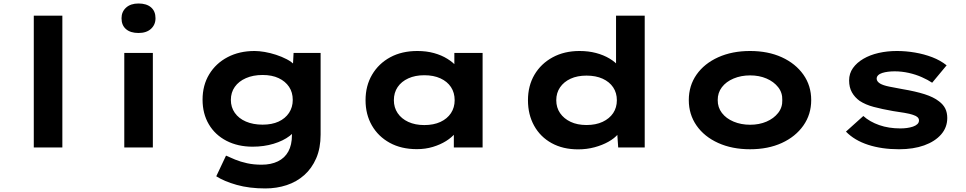

<svg xmlns="http://www.w3.org/2000/svg" viewBox="-20 -828 5423 1078"><path d="M169.7 0V-740H330.1V0Z M677.8 0V-530.7H838.2V0ZM757.7 -642.8Q712.6 -642.8 687.5 -664.4Q662.3 -686 662.3 -725.6Q662.3 -762.1 688 -785.3Q713.6 -808.4 757.7 -808.4Q802.7 -808.4 827.9 -786.8Q853.1 -765.2 853.1 -725.6Q853.1 -689.2 827.7 -666Q802.3 -642.8 757.7 -642.8Z M1469.9 230Q1379.7 230 1309.1 210.1Q1238.5 190.1 1194.2 161.8L1249 45.7Q1271.1 56.1 1300.7 68.2Q1330.3 80.4 1367.2 88.5Q1404.2 96.7 1449.2 96.7Q1501.6 96.7 1540.1 78Q1578.5 59.4 1598.8 22.6Q1619.1 -14.3 1619.1 -69.1V-129L1649.7 -123.8Q1642.4 -92.5 1606.4 -64.9Q1570.5 -37.3 1516.1 -20.8Q1461.7 -4.4 1398.5 -4.4Q1315.8 -4.4 1251.8 -37.3Q1187.8 -70.3 1152.6 -130Q1117.3 -189.7 1117.3 -268.2Q1117.3 -349.3 1154.6 -410.8Q1191.8 -472.3 1257.7 -507Q1323.7 -541.7 1409.4 -541.7Q1434.4 -541.7 1465.8 -536.4Q1497.2 -531 1529.6 -520.5Q1562.1 -509.9 1590.2 -495.3Q1618.4 -480.6 1635.9 -461.1Q1653.4 -441.5 1654.9 -419.2L1622 -410.6L1628.3 -530.7H1780.1V-72.5Q1780.1 3.4 1755.5 60.4Q1730.8 117.4 1688.3 155.1Q1645.8 192.9 1589.7 211.4Q1533.5 230 1469.9 230ZM1454.5 -128.1Q1506.6 -128.1 1544.1 -145.3Q1581.6 -162.6 1602.7 -194.2Q1623.7 -225.8 1623.7 -267Q1623.7 -309.3 1603 -340.4Q1582.2 -371.5 1544.7 -389.2Q1507.1 -407 1454.5 -407Q1401.2 -407 1360.7 -389.2Q1320.2 -371.5 1298.2 -340.1Q1276.2 -308.8 1276.2 -267Q1276.2 -226.2 1298.2 -194.6Q1320.2 -163 1360.7 -145.5Q1401.2 -128.1 1454.5 -128.1Z M2320.5 9.4Q2233 9.4 2168.3 -26.1Q2103.7 -61.6 2068 -123.6Q2032.4 -185.6 2032.4 -265.3Q2032.4 -346.4 2069.2 -408.8Q2106 -471.2 2171 -506.5Q2235.9 -541.7 2323.5 -541.7Q2374.2 -541.7 2416.9 -529.9Q2459.5 -518 2491.5 -498Q2523.6 -478.1 2544 -454.4Q2564.3 -430.6 2569.4 -408.1L2531 -405.1V-530.7H2689.6V0H2528.1V-142.4L2561.2 -133.1Q2557.9 -107 2537.5 -81.8Q2517.1 -56.6 2484.6 -36.2Q2452.2 -15.9 2410.3 -3.2Q2368.4 9.4 2320.5 9.4ZM2362.3 -125.8Q2414.6 -125.8 2452.9 -143.5Q2491.2 -161.3 2512 -192.9Q2532.7 -224.5 2532.7 -265.3Q2532.7 -307.7 2512 -339.1Q2491.2 -370.5 2452.9 -388Q2414.6 -405.6 2362.3 -405.6Q2311.1 -405.6 2272.5 -388Q2233.9 -370.5 2212.6 -339.1Q2191.4 -307.7 2191.4 -265.3Q2191.4 -224.5 2212.6 -192.9Q2233.9 -161.3 2272.5 -143.5Q2311.1 -125.8 2362.3 -125.8Z M3226.1 10.6Q3140.5 10.6 3077.2 -24.4Q3013.8 -59.4 2979 -122Q2944.3 -184.6 2944.3 -265.3Q2944.3 -346.4 2980.8 -408.5Q3017.4 -470.6 3082.9 -506.2Q3148.4 -541.7 3233.6 -541.7Q3283.8 -541.7 3326.3 -530.5Q3368.9 -519.2 3401.9 -499.5Q3434.9 -479.8 3454.4 -455.9Q3474 -432.1 3477.5 -406.5L3438.8 -397.6V-740H3599.8V0H3450.9L3441.7 -135L3473.8 -124.8Q3470.9 -99.7 3450.6 -75.5Q3430.3 -51.4 3396.1 -32.2Q3361.9 -13 3318.3 -1.2Q3274.6 10.6 3226.1 10.6ZM3273 -126.1Q3325.3 -126.1 3363.6 -144Q3401.9 -162 3422.7 -193Q3443.4 -224.1 3443.4 -265.3Q3443.4 -306.5 3422.7 -337.6Q3401.9 -368.6 3363.6 -386.1Q3325.3 -403.5 3273 -403.5Q3221.4 -403.5 3183.6 -386.1Q3145.7 -368.6 3124.5 -337.6Q3103.2 -306.5 3103.2 -265.3Q3103.2 -224.1 3124.5 -193Q3145.7 -162 3183.6 -144Q3221.4 -126.1 3273 -126.1Z M4191.2 10Q4090.5 10 4012.4 -25.3Q3934.3 -60.6 3890.8 -123.1Q3847.3 -185.7 3847.3 -265.9Q3847.3 -347 3890.8 -409.1Q3934.3 -471.2 4012.4 -506.5Q4090.5 -541.7 4191.2 -541.7Q4292.5 -541.7 4369.6 -506.5Q4446.6 -471.2 4490.6 -409.1Q4534.6 -347 4534.6 -265.9Q4534.6 -185.7 4490.6 -123.1Q4446.6 -60.6 4369.6 -25.3Q4292.5 10 4191.2 10ZM4191.8 -127.6Q4242.7 -127.6 4283.6 -145.2Q4324.4 -162.7 4349 -194Q4373.6 -225.4 4372.2 -265.9Q4373.6 -307.4 4349 -338.5Q4324.4 -369.6 4283.6 -387.1Q4242.7 -404.7 4191.8 -404.7Q4140.7 -404.7 4098.8 -387.1Q4056.9 -369.6 4033.1 -338.3Q4009.3 -307 4009.7 -265.9Q4009.3 -225.4 4033.1 -194Q4056.9 -162.7 4098.8 -145.2Q4140.7 -127.6 4191.8 -127.6Z M5027.5 10Q4931 10 4854.1 -15Q4777.3 -40 4729.7 -89.1L4827.2 -176.7Q4863.1 -144.3 4916.6 -125.6Q4970.1 -107 5034.7 -107Q5054.1 -107 5072.3 -109.4Q5090.5 -111.9 5105.9 -117.1Q5121.3 -122.3 5130.5 -131Q5139.7 -139.6 5139.7 -151.8Q5139.7 -172.3 5108.8 -182.1Q5089.2 -189.5 5058.1 -194.5Q5026.9 -199.5 4994.4 -204.4Q4932.6 -215.2 4885.7 -227.7Q4838.8 -240.2 4806.1 -261.9Q4778.9 -281.6 4763.2 -309.5Q4747.4 -337.4 4747.4 -376.5Q4747.4 -415.6 4769 -445.9Q4790.6 -476.3 4827.6 -497.9Q4864.6 -519.6 4913.1 -530.7Q4961.7 -541.7 5016 -541.7Q5065.9 -541.7 5117.1 -533Q5168.3 -524.3 5214.3 -506.7Q5260.2 -489 5294.9 -461.2L5213.7 -363.5Q5189.8 -379.6 5155.8 -394.7Q5121.7 -409.9 5082.2 -418.7Q5042.6 -427.5 5003.2 -427.5Q4983.8 -427.5 4966.2 -425.3Q4948.7 -423.2 4933.8 -418.5Q4918.9 -413.8 4910.5 -405.6Q4902.1 -397.4 4902.1 -386.3Q4902.1 -378.3 4907.1 -371.5Q4912.1 -364.6 4921.2 -358.9Q4938.2 -348.8 4971.7 -341.9Q5005.2 -334.9 5047.4 -327.5Q5120.4 -315.2 5171.1 -299.1Q5221.9 -282.9 5252 -259.2Q5276.3 -241 5287.4 -218.3Q5298.5 -195.5 5298.5 -165.6Q5298.5 -112.6 5264 -73.1Q5229.5 -33.6 5168.9 -11.8Q5108.3 10 5027.5 10Z"/></svg>

Font: Lexend Peta
Style: Regular
Weight: 400
Designer: Bonnie Shaver-Troup, Thomas Jockin
Foundry: Lexend
Version: Version 1.007